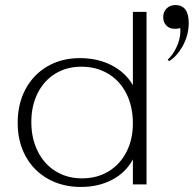

<svg xmlns="http://www.w3.org/2000/svg" viewBox="-20 -730 767 760"><path d="M50 -244Q50 -319 81 -377Q112 -435 168 -467.5Q224 -500 296 -500Q366 -500 421 -472Q476 -444 506 -393V-683H560V0H506V-99Q478 -47 424 -18.5Q370 10 300 10Q227 10 170 -22Q113 -54 81.5 -111.5Q50 -169 50 -244ZM506 -242Q506 -308 480.5 -359Q455 -410 408.5 -438Q362 -466 302 -466Q244 -466 199 -438.5Q154 -411 129 -361Q104 -311 104 -247Q104 -182 129.5 -131Q155 -80 200.5 -52Q246 -24 305 -24Q364 -24 409.5 -51.5Q455 -79 480.5 -128.5Q506 -178 506 -242ZM644 -494Q664 -512 679 -544Q694 -576 694 -607Q694 -616 693 -620Q690 -616 671 -616Q651 -616 638.5 -629Q626 -642 626 -662Q626 -683 639.5 -696.5Q653 -710 674 -710Q727 -710 727 -639Q727 -591 703.5 -548.5Q680 -506 649 -488Z"/></svg>

Font: Fahkwang ExtraLight
Style: Regular
Weight: 275
Designer: Suppakit Chalermlarp | Katatrad Co.,Ltd.
Foundry: Cadson Demak Co.,Ltd.
Version: Version 1.000; ttfautohint (v1.6)